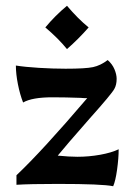

<svg xmlns="http://www.w3.org/2000/svg" viewBox="-20 -637 466 665"><path d="M180 0Q84 0 37 3V-30Q126 -114 282 -297Q268 -297 260 -298Q206 -300 162 -300Q91 -300 60 -282Q49 -310 42 -345.5Q35 -381 35 -410Q66 -405 115 -402Q164 -399 207 -399Q276 -399 302 -404.5Q328 -410 353 -429Q369 -415 376.5 -397Q384 -379 384 -364Q384 -343 376 -329Q367 -312 291 -227Q205 -129 180 -98Q220 -94 248 -94Q288 -94 327 -101Q366 -108 391 -120Q391 -89 385.5 -49.5Q380 -10 372 8Q335 0 180 0ZM137 -542Q171 -583 212 -617Q250 -572 287 -542Q252 -502 212 -467Q182 -504 137 -542Z"/></svg>

Font: Mirza SemiBold
Style: Regular
Weight: 600
Designer: Arabic design by Kourosh Beigpour, Latin design by Eduardo Tunni, engineering by Lasse Fister
Version: Version 1.0010g